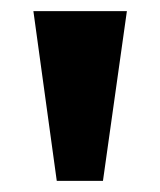

<svg xmlns="http://www.w3.org/2000/svg" viewBox="-20 -762 288 345"><path d="M165 -437H82L40 -742H208Z"/></svg>

Font: Morrison
Style: Bold
Weight: 700
Designer: Pablo Impallari, Rodrigo Fuenzalida (Modified by Dan O. Williams)
Version: Version 0.03;June 6, 2019;FontCreator 11.5.0.2425 64-bit; tt